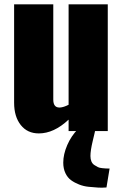

<svg xmlns="http://www.w3.org/2000/svg" viewBox="-20 -598 562 876"><path d="M465.8 257.3Q456.1 258.3 444.8 258.3Q436.5 258.3 427.2 257.8Q405.8 256.3 383.8 254.2Q361.8 252 341.1 243.9Q320.3 235.8 304.2 224.1Q288.1 212.4 278.3 191.7Q268.6 170.9 268.6 144Q268.6 106 286.9 63.7Q305.2 21.5 336.4 -9.8H415.5Q414.1 0 403.3 44.2Q392.6 88.4 392.6 113.8Q392.6 127.9 397 138.4Q401.4 148.9 410.2 154.8Q418.9 160.6 426.3 164.3Q433.6 168 446.3 169.2Q459 170.4 464.1 170.7Q469.2 170.9 480 170.9ZM157.2 10.7Q105 10.7 74.7 -27.6Q44.4 -65.9 44.4 -129.4V-578.1H223.1V-143.6Q223.1 -107.4 251 -107.4Q252 -107.4 253.4 -107.4Q270.5 -108.4 293 -120.1V-578.1H471.7V0H293V-52.2Q226.1 10.7 157.2 10.7Z"/></svg>

Font: Oswald
Style: Heavy
Weight: 800
Designer: Vernon Adams
Foundry: Vernon Adams
Version: 3.0; ttfautohint (v0.95) -l 8 -r 50 -G 200 -x 0 -w "G" -W -c